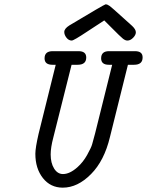

<svg xmlns="http://www.w3.org/2000/svg" viewBox="-20 -844 670 875"><path d="M141.1 -143.1Q141.1 -169.9 155.8 -233.9L233.9 -548.8H219.2Q183.1 -548.8 183.1 -578.1Q183.1 -611.3 221.2 -610.8H337.9Q373 -610.8 373 -582Q373 -548.8 334 -548.8H306.2Q303.2 -535.6 223.1 -217.8Q210.9 -171.9 210.9 -140.1Q210.9 -101.1 226.6 -75.9Q242.2 -50.8 267.1 -50.8Q297.9 -50.8 333 -82Q358.9 -105 377.4 -138.4Q396 -171.9 399.9 -186.5Q403.8 -201.2 413.1 -234.9L491.2 -548.8H476.1Q440.9 -548.8 440.9 -578.1Q440.9 -611.3 478 -610.8H595.2Q630.4 -610.8 629.9 -582Q629.9 -548.8 590.8 -548.8H563Q561 -541 481 -219.2Q455.1 -111.3 395 -50.8Q334 11.2 266.1 11.2Q210 11.2 175.5 -32.5Q141.1 -76.2 141.1 -143.1ZM272.9 -698.2Q272.9 -713.4 295.9 -728Q453.1 -822.3 460.9 -824.2H461.9Q469.7 -824.2 480 -816.7Q490.2 -809.1 543 -761.2Q566.9 -740.2 582 -726.1Q599.1 -710 599.1 -696.8Q599.1 -684.6 586.7 -671.9Q574.2 -659.2 561 -659.2H560.1Q551.3 -659.2 540.5 -667.5Q529.8 -675.8 484.9 -721.2Q466.8 -740.2 455.1 -751Q420.9 -728 376 -699.2Q315.9 -659.2 307.1 -659.2Q293 -659.2 283 -672.1Q272.9 -685.1 272.9 -698.2Z"/></svg>

Font: CMU Typewriter Text
Style: Italic
Weight: 500
Italic angle: -14.04°
Version: Version 0.7.0